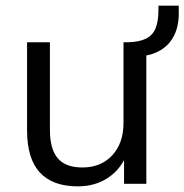

<svg xmlns="http://www.w3.org/2000/svg" viewBox="-20 -652 654 681"><path d="M256 9Q167 9 121.5 -40Q76 -89 76 -190V-502H157V-192Q157 -123 185 -90.5Q213 -58 272 -58Q338 -58 378 -101Q418 -144 418 -216V-502H499V0H420V-113H433Q412 -55 365.5 -23Q319 9 256 9ZM474 -452 432 -480V-502Q474 -503 498 -515Q522 -527 532 -552Q542 -577 542 -616V-632H614V-604Q614 -559 597.5 -526Q581 -493 549.5 -474Q518 -455 474 -452Z"/></svg>

Font: Mulish ExtraLight
Style: Regular
Weight: 400
Version: Version 3.603